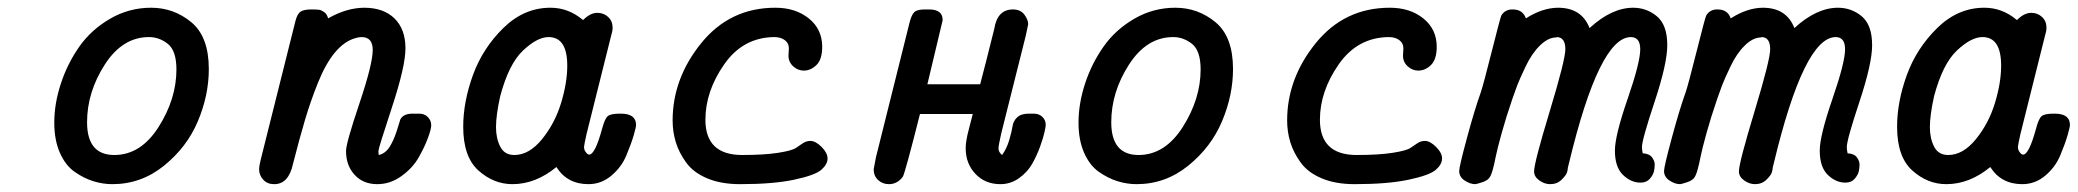

<svg xmlns="http://www.w3.org/2000/svg" viewBox="-20 -468 5324 492"><path d="M119.1 -153.8Q119.1 -202.6 136 -253.9Q152.8 -305.2 183.3 -348.6Q213.9 -392.1 262.5 -420.2Q311 -448.2 367.2 -448.2Q425.3 -448.2 470.2 -411.1Q515.1 -374 515.1 -291Q515.1 -224.1 487.1 -157.5Q459 -90.8 400.4 -43.5Q341.8 3.9 268.1 3.9Q243.2 3.9 219 -3.7Q194.8 -11.2 171.4 -27.6Q147.9 -43.9 133.5 -76.4Q119.1 -108.9 119.1 -153.8ZM203.1 -154.8Q203.1 -70.8 272.9 -70.8Q340.8 -70.8 386.5 -142.8Q432.1 -214.8 432.1 -290Q432.1 -337.9 410.2 -355.5Q388.2 -373 361.8 -373Q293.9 -373 248.5 -302.5Q203.1 -231.9 203.1 -154.8Z M644 -34.2Q644 -42 647.9 -58.1L736.8 -413.1Q741.7 -433.1 750.7 -438.5Q759.8 -443.8 776.9 -443.8H777.8Q792 -443.8 797.9 -442.9Q803.7 -441.9 810.8 -437Q817.9 -432.1 820.8 -420.9Q867.7 -447.8 913.1 -448.2Q962.9 -448.2 991 -420.7Q1019 -393.1 1019 -344.2Q1019 -298.3 984.4 -193.1Q949.7 -87.9 949.7 -81.1Q949.7 -74.2 950.7 -70.8Q967.8 -74.7 978.8 -92.3Q989.7 -109.9 997.3 -134.5Q1004.9 -159.2 1005.9 -162.1Q1013.7 -177.2 1039.1 -176.8H1053.7Q1067.9 -176.8 1076.4 -168Q1085 -159.2 1085 -147Q1085 -137.2 1076.4 -114Q1067.9 -90.8 1052.5 -64Q1037.1 -37.1 1008.5 -16.6Q980 3.9 946.8 3.9Q910.6 3.9 888.7 -20Q866.7 -43.9 866.7 -81.1Q866.7 -101.1 900.9 -202.6Q935.1 -304.2 935.1 -339.8Q935.1 -373 906.7 -373Q898.9 -373 890.1 -370.1Q862.3 -362.3 838.1 -333.3Q814 -304.2 794.4 -255.1Q774.9 -206.1 761.5 -160.6Q748 -115.2 731 -48.8Q719.7 4.4 682.1 3.9Q665 3.9 654.5 -7.6Q644 -19 644 -34.2Z M1167 -143.1Q1167 -207 1191.9 -275.6Q1216.8 -344.2 1269.8 -396.2Q1322.8 -448.2 1390.6 -448.2Q1436.5 -448.2 1473.6 -417H1474.6Q1492.7 -435.1 1510.7 -435.1Q1526.9 -435.1 1538.3 -424.6Q1549.8 -414.1 1549.8 -397Q1549.8 -388.2 1545.9 -376L1482.9 -124Q1477.1 -98.1 1476.6 -91.8Q1476.6 -85 1479.7 -80.1Q1482.9 -75.2 1485.4 -73.5Q1487.8 -71.8 1489.7 -71.8Q1504.9 -71.8 1522.9 -138.2Q1529.8 -164.1 1537.4 -170.4Q1544.9 -176.8 1568.8 -176.8H1570.8Q1609.9 -176.8 1609.9 -147.9Q1609.9 -142.1 1603.8 -121.1Q1597.7 -100.1 1585.2 -70.1Q1572.8 -40 1546.9 -18.1Q1521 3.9 1487.8 3.9Q1433.6 3.9 1405.8 -40Q1352.5 3.9 1293 3.9Q1245.1 3.9 1206.1 -31Q1167 -65.9 1167 -143.1ZM1251 -142.1Q1251 -113.3 1262 -92Q1272.9 -70.8 1297.9 -70.8Q1335.9 -70.8 1368.9 -111.3Q1401.9 -151.9 1417.7 -203.9Q1433.6 -255.9 1433.6 -299.8Q1433.6 -373 1385.7 -373Q1356.9 -373 1320.3 -338.6Q1283.7 -304.2 1261.7 -221.2Q1251 -172.9 1251 -142.1Z M1703.6 -159.2Q1703.6 -267.1 1777.1 -357.7Q1850.6 -448.2 1966.8 -448.2Q2018.6 -448.2 2052.7 -420.7Q2086.9 -393.1 2086.9 -348.1Q2086.9 -315.9 2072.3 -301.5Q2057.6 -287.1 2039.6 -287.1Q2024.4 -287.1 2012.5 -298.1Q2000.5 -309.1 2000.5 -325.2Q2000.5 -329.1 2001 -335Q2001.5 -340.8 2001.5 -344.2Q2001.5 -357.4 1991 -365.2Q1980.5 -373 1963.9 -373Q1883.8 -372.1 1835.7 -303Q1787.6 -233.9 1787.6 -161.1Q1787.6 -71.3 1880.9 -70.8Q1938 -70.8 1973.9 -76.4Q2009.8 -82 2019.8 -89.1Q2029.8 -96.2 2038.3 -101.6Q2046.9 -106.9 2056.6 -106.9Q2069.8 -106.9 2085.2 -91.6Q2100.6 -76.2 2100.6 -62Q2100.6 -46.9 2084.7 -33Q2068.8 -19 2015.4 -7.6Q1961.9 3.9 1876.5 3.9Q1827.6 3.9 1792.2 -11Q1756.8 -25.9 1738.3 -51.5Q1719.7 -77.1 1711.7 -103.8Q1703.6 -130.4 1703.6 -159.2Z M2218.8 -34.2Q2218.8 -35.2 2224.6 -64.9L2310.5 -409.2Q2315.4 -429.2 2322.5 -436.5Q2329.6 -443.8 2349.6 -443.8H2360.8Q2396 -443.8 2395.5 -416L2356.4 -252H2491.7Q2492.7 -256.8 2495.6 -267.3Q2498.5 -277.8 2507.1 -311.5Q2515.6 -345.2 2527.8 -394Q2535.6 -443.8 2575.7 -443.8Q2594.7 -443.8 2604.7 -430.9Q2614.7 -418 2614.7 -405.8L2608.4 -376L2545.4 -125Q2538.6 -94.2 2538.6 -87.9Q2538.6 -78.1 2547.9 -70.8Q2560.1 -87.9 2566.4 -109.9Q2572.8 -131.8 2574.7 -145Q2576.7 -158.2 2586.7 -167.5Q2596.7 -176.8 2616.7 -176.8H2628.4Q2642.6 -176.8 2651.1 -168.5Q2659.7 -160.2 2659.7 -147.9Q2659.7 -144 2656.7 -130.1Q2653.8 -116.2 2645.3 -92.5Q2636.7 -68.8 2624.8 -47.9Q2612.8 -26.9 2591.3 -11.5Q2569.8 3.9 2543.5 3.9Q2504.4 3.9 2479.5 -22.5Q2454.6 -48.8 2454.6 -87.9Q2454.6 -97.7 2456.1 -106.4Q2457.5 -115.2 2459 -122.1Q2460.4 -128.9 2464.6 -144.5Q2468.8 -160.2 2472.7 -175.8H2337.4Q2299.3 -24.9 2293.5 -15.1Q2279.3 3.9 2257.8 3.9Q2241.7 3.9 2230.2 -6.6Q2218.8 -17.1 2218.8 -34.2Z M2743.7 -153.8Q2743.7 -202.6 2760.5 -253.9Q2777.3 -305.2 2807.9 -348.6Q2838.4 -392.1 2887 -420.2Q2935.5 -448.2 2991.7 -448.2Q3049.8 -448.2 3094.7 -411.1Q3139.6 -374 3139.6 -291Q3139.6 -224.1 3111.6 -157.5Q3083.5 -90.8 3024.9 -43.5Q2966.3 3.9 2892.6 3.9Q2867.7 3.9 2843.5 -3.7Q2819.3 -11.2 2795.9 -27.6Q2772.5 -43.9 2758.1 -76.4Q2743.7 -108.9 2743.7 -153.8ZM2827.6 -154.8Q2827.6 -70.8 2897.5 -70.8Q2965.3 -70.8 3011 -142.8Q3056.6 -214.8 3056.6 -290Q3056.6 -337.9 3034.7 -355.5Q3012.7 -373 2986.3 -373Q2918.5 -373 2873 -302.5Q2827.6 -231.9 2827.6 -154.8Z M3278.3 -159.2Q3278.3 -267.1 3351.8 -357.7Q3425.3 -448.2 3541.5 -448.2Q3593.3 -448.2 3627.4 -420.7Q3661.6 -393.1 3661.6 -348.1Q3661.6 -315.9 3647 -301.5Q3632.3 -287.1 3614.3 -287.1Q3599.1 -287.1 3587.2 -298.1Q3575.2 -309.1 3575.2 -325.2Q3575.2 -329.1 3575.7 -335Q3576.2 -340.8 3576.2 -344.2Q3576.2 -357.4 3565.7 -365.2Q3555.2 -373 3538.6 -373Q3458.5 -372.1 3410.4 -303Q3362.3 -233.9 3362.3 -161.1Q3362.3 -71.3 3455.6 -70.8Q3512.7 -70.8 3548.6 -76.4Q3584.5 -82 3594.5 -89.1Q3604.5 -96.2 3613 -101.6Q3621.6 -106.9 3631.3 -106.9Q3644.5 -106.9 3659.9 -91.6Q3675.3 -76.2 3675.3 -62Q3675.3 -46.9 3659.4 -33Q3643.6 -19 3590.1 -7.6Q3536.6 3.9 3451.2 3.9Q3402.3 3.9 3366.9 -11Q3331.5 -25.9 3313 -51.5Q3294.4 -77.1 3286.4 -103.8Q3278.3 -130.4 3278.3 -159.2Z M3719.2 -29.8Q3719.2 -41 3738.8 -113.5Q3758.3 -186 3774.4 -231Q3781.2 -251 3802.7 -336.4Q3824.2 -421.9 3827.1 -428.2Q3836.9 -444.3 3856.4 -443.8Q3882.3 -443.8 3890.1 -420.9Q3932.1 -447.8 3972.2 -448.2Q4033.2 -448.2 4053.2 -396Q4109.4 -447.8 4164.6 -448.2Q4199.7 -448.2 4226.1 -426Q4252.4 -403.8 4252.4 -352.1Q4252.4 -305.2 4220 -207.5Q4187.5 -109.9 4187.5 -90.8Q4187.5 -85 4189.5 -75.2Q4206.5 -74.2 4213.4 -64.7Q4220.2 -55.2 4220.2 -46.9Q4220.2 -38.1 4218.3 -29.1Q4216.3 -20 4207.8 -10Q4199.2 0 4184.1 0Q4159.2 0 4138.7 -20Q4118.2 -40 4118.2 -82Q4118.2 -120.1 4150.6 -214.1Q4183.1 -308.1 4183.1 -341.8Q4183.1 -372.6 4159.2 -373Q4078.1 -373 4000.5 -49.8Q3998.5 -41 3997.6 -38.1Q3997.6 -33.2 3995.4 -26.1Q3993.2 -19 3981.7 -7.6Q3970.2 3.9 3952.1 3.9Q3938 3.9 3924.6 -5.6Q3911.1 -15.1 3911.1 -28.8Q3911.1 -50.8 3951.2 -182.9Q3991.2 -314.9 3991.2 -341.8Q3991.2 -372.6 3969.2 -373L3968.3 -372.1Q3947.3 -372.1 3926.3 -351.6Q3905.3 -331.1 3889.4 -297.6Q3873.5 -264.2 3867.4 -248Q3861.3 -231.9 3855.5 -214.8Q3839.4 -168 3827.9 -126.5Q3816.4 -85 3812.7 -65.9Q3809.1 -46.9 3804.7 -31.5Q3800.3 -16.1 3794.9 -10.5Q3789.6 -4.9 3778.3 -1Q3763.2 3.9 3760.3 3.9Q3747.1 3.9 3733.2 -5.4Q3719.2 -14.6 3719.2 -29.8Z M4244.1 -29.8Q4244.1 -41 4263.7 -113.5Q4283.2 -186 4299.3 -231Q4306.2 -251 4327.6 -336.4Q4349.1 -421.9 4352.1 -428.2Q4361.8 -444.3 4381.3 -443.8Q4407.2 -443.8 4415 -420.9Q4457 -447.8 4497.1 -448.2Q4558.1 -448.2 4578.1 -396Q4634.3 -447.8 4689.5 -448.2Q4724.6 -448.2 4751 -426Q4777.3 -403.8 4777.3 -352.1Q4777.3 -305.2 4744.9 -207.5Q4712.4 -109.9 4712.4 -90.8Q4712.4 -85 4714.4 -75.2Q4731.4 -74.2 4738.3 -64.7Q4745.1 -55.2 4745.1 -46.9Q4745.1 -38.1 4743.2 -29.1Q4741.2 -20 4732.7 -10Q4724.1 0 4709 0Q4684.1 0 4663.6 -20Q4643.1 -40 4643.1 -82Q4643.1 -120.1 4675.5 -214.1Q4708 -308.1 4708 -341.8Q4708 -372.6 4684.1 -373Q4603 -373 4525.4 -49.8Q4523.4 -41 4522.5 -38.1Q4522.5 -33.2 4520.3 -26.1Q4518.1 -19 4506.6 -7.6Q4495.1 3.9 4477.1 3.9Q4462.9 3.9 4449.5 -5.6Q4436 -15.1 4436 -28.8Q4436 -50.8 4476.1 -182.9Q4516.1 -314.9 4516.1 -341.8Q4516.1 -372.6 4494.1 -373L4493.2 -372.1Q4472.2 -372.1 4451.2 -351.6Q4430.2 -331.1 4414.3 -297.6Q4398.4 -264.2 4392.3 -248Q4386.2 -231.9 4380.4 -214.8Q4364.3 -168 4352.8 -126.5Q4341.3 -85 4337.6 -65.9Q4334 -46.9 4329.6 -31.5Q4325.2 -16.1 4319.8 -10.5Q4314.5 -4.9 4303.2 -1Q4288.1 3.9 4285.2 3.9Q4272 3.9 4258.1 -5.4Q4244.1 -14.6 4244.1 -29.8Z M4841.3 -143.1Q4841.3 -207 4866.2 -275.6Q4891.1 -344.2 4944.1 -396.2Q4997.1 -448.2 5064.9 -448.2Q5110.8 -448.2 5147.9 -417H5148.9Q5167 -435.1 5185.1 -435.1Q5201.2 -435.1 5212.6 -424.6Q5224.1 -414.1 5224.1 -397Q5224.1 -388.2 5220.2 -376L5157.2 -124Q5151.4 -98.1 5150.9 -91.8Q5150.9 -85 5154.1 -80.1Q5157.2 -75.2 5159.7 -73.5Q5162.1 -71.8 5164.1 -71.8Q5179.2 -71.8 5197.3 -138.2Q5204.1 -164.1 5211.7 -170.4Q5219.2 -176.8 5243.2 -176.8H5245.1Q5284.2 -176.8 5284.2 -147.9Q5284.2 -142.1 5278.1 -121.1Q5272 -100.1 5259.5 -70.1Q5247.1 -40 5221.2 -18.1Q5195.3 3.9 5162.1 3.9Q5107.9 3.9 5080.1 -40Q5026.9 3.9 4967.3 3.9Q4919.4 3.9 4880.4 -31Q4841.3 -65.9 4841.3 -143.1ZM4925.3 -142.1Q4925.3 -113.3 4936.3 -92Q4947.3 -70.8 4972.2 -70.8Q5010.3 -70.8 5043.2 -111.3Q5076.2 -151.9 5092 -203.9Q5107.9 -255.9 5107.9 -299.8Q5107.9 -373 5060.1 -373Q5031.2 -373 4994.6 -338.6Q4958 -304.2 4936 -221.2Q4925.3 -172.9 4925.3 -142.1Z"/></svg>

Font: CMU Typewriter Text
Style: BoldItalic
Weight: 700
Italic angle: -14.04°
Version: Version 0.7.0